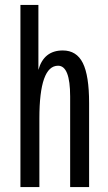

<svg xmlns="http://www.w3.org/2000/svg" viewBox="-20 -760 438 780"><path d="M63 0V-740H136V-476Q158 -555 235 -555Q291 -555 316.5 -504Q342 -453 342 -341V0H265V-368Q265 -493 216 -493Q140 -493 140 -279V0Z"/></svg>

Font: Pathway Gothic One
Style: Regular
Weight: 400
Version: Version 1.003; ttfautohint (v1.8.4.7-5d5b);gftools[0.9.26]